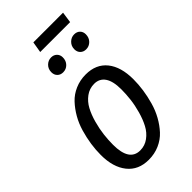

<svg xmlns="http://www.w3.org/2000/svg" viewBox="-263 -921 1004 1004"><g transform="rotate(-45 239.5 -418.5)"><path d="M417 -788.1H195.8L206.1 -849.1H425.8ZM206.1 -627.9Q186.5 -627.9 174.3 -640.1Q162.1 -652.3 162.1 -671.9Q162.1 -696.3 178.2 -712.2Q194.3 -728 215.8 -728Q235.4 -728 247.6 -715.8Q259.8 -703.6 259.8 -685.1Q259.8 -659.7 244.1 -643.8Q228.5 -627.9 206.1 -627.9ZM376 -627.9Q356.4 -627.9 344.2 -640.1Q332 -652.3 332 -671.9Q332 -695.8 348.4 -711.9Q364.7 -728 386.2 -728Q406.2 -728 418.2 -716.1Q430.2 -704.1 430.2 -685.1Q430.2 -660.2 414.3 -644Q398.4 -627.9 376 -627.9ZM199.2 12.2Q123 12.2 81.1 -40.3Q39.1 -92.8 39.1 -183.1Q39.1 -221.2 44.9 -260.7Q50.8 -300.3 62.5 -340.6Q74.2 -380.9 94.2 -415.8Q114.3 -450.7 139.9 -478Q165.5 -505.4 201.9 -521.2Q238.3 -537.1 280.8 -537.1Q357.4 -537.1 398.7 -485.6Q439.9 -434.1 439.9 -342.8Q439.9 -305.2 434.3 -266.1Q428.7 -227.1 417.2 -186.5Q405.8 -146 386.2 -110.8Q366.7 -75.7 341.1 -47.9Q315.4 -20 278.8 -3.9Q242.2 12.2 199.2 12.2ZM202.1 -54.2Q236.8 -54.2 264.6 -74.7Q292.5 -95.2 309.3 -127Q326.2 -158.7 337.6 -199.5Q349.1 -240.2 353.5 -277.6Q357.9 -314.9 357.9 -350.1Q357.9 -410.6 337.2 -440.9Q316.4 -471.2 277.8 -471.2Q242.7 -471.2 214.8 -450.7Q187 -430.2 170.2 -398.7Q153.3 -367.2 142.1 -326.4Q130.9 -285.6 126.5 -248.5Q122.1 -211.4 122.1 -175.8Q122.1 -54.2 202.1 -54.2Z"/></g></svg>

Font: Fira Sans Compressed Book
Style: Italic
Weight: 350
Width: 3
Italic angle: -8°
Designer: Carrois Corporate & Edenspiekermann AG
Foundry: Carrois Corporate GbR & Edenspiekermann AG
Version: Version 4.203;PS 004.203;hotconv 1.0.88;makeotf.lib2.5.64775